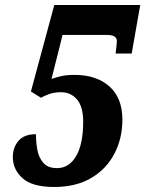

<svg xmlns="http://www.w3.org/2000/svg" viewBox="-20 -734 578 764"><path d="M196 10Q108 10 69.5 -25Q31 -60 31 -109Q31 -147 53.5 -173.5Q76 -200 123 -200Q123 -170 128.5 -138.5Q134 -107 152.5 -86Q171 -65 207 -65Q255 -65 283 -113Q311 -161 311 -250Q311 -309 286.5 -338Q262 -367 223 -367Q196 -367 176.5 -360Q157 -353 143 -345L103 -370L196 -714H538L504 -521H440Q442 -535 443.5 -550.5Q445 -566 445 -571Q445 -582 436 -588.5Q427 -595 404 -595H229L185 -420Q202 -426 223.5 -431Q245 -436 276 -436Q364 -436 415.5 -390Q467 -344 467 -258Q467 -183 435 -122Q403 -61 342.5 -25.5Q282 10 196 10Z"/></svg>

Font: Noto Serif Tamil ExtraCondensed Black
Style: Italic
Weight: 900
Width: 2
Italic angle: -12°
Designer: Indian Type Foundry, Tom Grace, and the Monotype Design Team
Foundry: Monotype Imaging Inc.
Version: Version 2.003; ttfautohint (v1.8.4.7-5d5b)